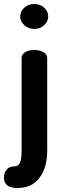

<svg xmlns="http://www.w3.org/2000/svg" viewBox="-58 -727 309 968"><path d="M-38 168Q-38 143 -24 127.5Q-10 112 11 112Q36 112 43.5 92Q51 72 51 32V-435Q51 -453 69 -464Q87 -475 114 -475Q142 -475 161 -464Q180 -453 180 -435V32Q180 118 141 169.5Q102 221 29 221Q-38 221 -38 168ZM44 -644Q44 -670 64.5 -688.5Q85 -707 115 -707Q144 -707 164.5 -688.5Q185 -670 185 -644Q185 -619 164.5 -600Q144 -581 115 -581Q85 -581 64.5 -600Q44 -619 44 -644Z"/></svg>

Font: Terminal Dosis
Style: Bold
Weight: 700
Designer: EdgarTolentino, PabloImpallari, IginoMarini
Foundry: EdgarTolentino, PabloImpallari, IginoMarini
Version: Version 1.006